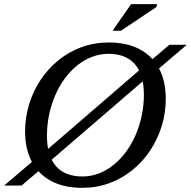

<svg xmlns="http://www.w3.org/2000/svg" viewBox="-37 -891 917 922"><path d="M860 -676 708 -546.5 671 -520 191.5 -107 166 -84.5 66.5 0H-17L138 -132L168.5 -154L649.5 -569L678 -592.5L776.5 -676ZM188.5 -239Q188.5 -142.5 232 -93Q275.5 -43.5 358.5 -43.5Q400 -43.5 437.8 -58Q475.5 -72.5 508.5 -99.2Q541.5 -126 568.2 -162.2Q595 -198.5 614 -242.2Q633 -286 643.5 -335.5Q654 -385 654 -437Q654 -533.5 610.5 -583Q567 -632.5 484 -632.5Q443 -632.5 405 -618Q367 -603.5 334 -577Q301 -550.5 274.2 -514.2Q247.5 -478 228.5 -434Q209.5 -390 199 -340.8Q188.5 -291.5 188.5 -239ZM759 -417Q759 -348.5 739.5 -285.2Q720 -222 684 -168Q648 -114 598.2 -73.8Q548.5 -33.5 487.5 -11.2Q426.5 11 357 11Q271 11 209.8 -21.2Q148.5 -53.5 116 -114Q83.5 -174.5 83.5 -259Q83.5 -327.5 103 -391Q122.5 -454.5 158.5 -508.2Q194.5 -562 244.2 -602.2Q294 -642.5 355 -664.8Q416 -687 485.5 -687Q571.5 -687 632.8 -655Q694 -623 726.5 -562.5Q759 -502 759 -417ZM503.5 -743.5 592.5 -871H717L714.5 -857.5L544 -743.5Z"/></svg>

Font: Newsreader 16pt 16pt Medium
Style: Italic
Weight: 500
Italic angle: -17°
Version: Version 1.003